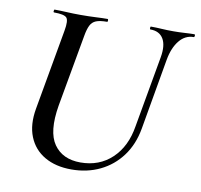

<svg xmlns="http://www.w3.org/2000/svg" viewBox="-73 -703 831 794"><g transform="rotate(10 342.0 -305.5)"><path d="M560 -507Q569 -558 552.5 -585.5Q536 -613 498 -613Q495 -613 495.5 -619Q496 -625 498 -625Q520 -625 543 -623.5Q566 -622 593 -622Q617 -622 640 -623.5Q663 -625 680 -625Q684 -625 683.5 -619Q683 -613 680 -613Q644 -613 619.5 -582.5Q595 -552 586 -501L534 -203Q522 -135 486 -86.5Q450 -38 396 -12Q342 14 276 14Q210 14 163.5 -13Q117 -40 97 -90Q77 -140 89 -208L149 -546Q157 -590 146.5 -601.5Q136 -613 94 -613Q90 -613 91 -619Q92 -625 93 -625Q117 -625 145 -623.5Q173 -622 203 -622Q238 -622 266.5 -623.5Q295 -625 316 -625Q319 -625 319 -619Q319 -613 316 -613Q286 -613 270 -606.5Q254 -600 246 -584Q238 -568 233 -539L179 -237Q160 -125 196.5 -73Q233 -21 308 -21Q387 -21 440 -71Q493 -121 507 -208Z"/></g></svg>

Font: Cormorant SemiBold
Style: Italic
Weight: 600
Italic angle: -10°
Designer: Christian Thalmann (Catharsis Fonts)
Foundry: Catharsis Fonts
Version: Version 4.000